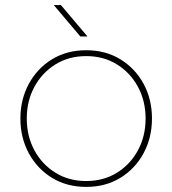

<svg xmlns="http://www.w3.org/2000/svg" viewBox="-20 -720 676 753"><path d="M318 13Q242 13 184 -22.5Q126 -58 93 -119Q60 -180 60 -255Q60 -330 93 -391Q126 -452 184 -487.5Q242 -523 318 -523Q394 -523 452 -487.5Q510 -452 543 -391.5Q576 -331 576 -255Q576 -180 543 -119Q510 -58 452 -22.5Q394 13 318 13ZM318 -10Q386 -10 438.5 -42.5Q491 -75 521 -130.5Q551 -186 551 -255Q551 -324 521 -379.5Q491 -435 438.5 -467.5Q386 -500 318 -500Q250 -500 197.5 -467.5Q145 -435 115 -379.5Q85 -324 85 -255Q85 -186 115 -130.5Q145 -75 197.5 -42.5Q250 -10 318 -10ZM295 -577 191 -700H219L323 -577Z"/></svg>

Font: MuseoModerno Thin
Style: Regular
Weight: 100
Designer: Pablo Cosgaya, Héctor Gatti, Marcela Romero, and the Authors of The MuseoModerno Project.
Foundry: Omnibus-Type Team
Version: Version 1.003